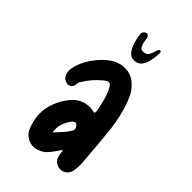

<svg xmlns="http://www.w3.org/2000/svg" viewBox="-214 -754 823 823"><g transform="rotate(45 198.0 -342.0)"><path d="M261 -77Q254 -72 250.5 -64.5Q247 -57 242 -52Q232 -37 220 -24.5Q208 -12 191 -5Q163 8 134.5 -3.5Q106 -15 95 -44Q73 -100 82.5 -151Q92 -202 128 -248Q148 -273 175.5 -283.5Q203 -294 236 -287Q238 -287 239.5 -286.5Q241 -286 243 -286Q247 -294 245 -300.5Q243 -307 242 -314Q238 -336 232.5 -356Q227 -376 219 -395Q207 -421 197.5 -423Q188 -425 167 -407Q134 -379 110 -340Q102 -330 102 -320Q102 -298 81 -292Q74 -290 64 -294Q54 -298 48 -305Q35 -325 39 -349Q43 -372 52 -392.5Q61 -413 74 -431Q88 -451 104 -467.5Q120 -484 140 -497Q172 -517 209.5 -514.5Q247 -512 276 -479Q289 -466 296.5 -450.5Q304 -435 311 -418Q322 -387 329.5 -355Q337 -323 341 -290Q346 -245 350 -201Q354 -157 357 -112Q360 -86 357 -59Q355 -29 332 -16.5Q309 -4 284 -20Q274 -27 270 -37Q266 -47 264 -58Q263 -63 263 -67.5Q263 -72 261 -77ZM176 -100Q192 -117 207 -133.5Q222 -150 233 -170Q236 -176 232.5 -184.5Q229 -193 222 -197Q215 -202 211.5 -198.5Q208 -195 203 -193Q202 -191 200 -189Q198 -187 197 -185Q184 -166 178 -145.5Q172 -125 176 -100ZM248 -671Q250 -673 251.5 -674.5Q253 -676 257 -674Q261 -673 261 -665Q261 -664 260 -648.5Q259 -633 254.5 -613.5Q250 -594 238 -579.5Q226 -565 203 -565Q184 -565 172.5 -580Q161 -595 154.5 -614.5Q148 -634 145.5 -650Q143 -666 143 -668Q144 -675 149.5 -680Q155 -685 159 -686Q169 -689 176 -674Q177 -670 178.5 -656.5Q180 -643 186 -631Q192 -619 204 -619Q223 -619 230.5 -630Q238 -641 241 -654Q244 -667 248 -671Z"/></g></svg>

Font: Delicious Handrawn
Style: Regular
Weight: 400
Designer: Agung Rohmat
Foundry: Agung Rohmat
Version: Version 1.002; ttfautohint (v1.8.4.7-5d5b);gftools[0.9.27]